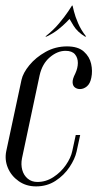

<svg xmlns="http://www.w3.org/2000/svg" viewBox="-33 -667 374 692"><path d="M134.4 -535 130.5 -535.4Q159.8 -558.6 180.2 -583.1Q200.6 -607.6 212.8 -625.8Q224.9 -643.9 226.5 -646.9H228.5L218.8 -600Q217.1 -598 205.9 -586.6Q194.8 -575.2 176.7 -560.8Q158.6 -546.4 134.4 -535ZM273.6 -535Q245.5 -552.2 232.1 -574.3Q218.8 -596.4 216.8 -600L226.5 -646.9H228.5Q229.1 -643.9 233.6 -625.8Q238 -607.6 248.6 -583.1Q259.1 -558.6 277.5 -535.4ZM44.5 -379.2Q49.9 -404 72.9 -432.1Q96 -460.2 131.4 -480Q166.8 -499.8 208.4 -499.8Q248.4 -499.8 269.1 -481.2Q289.8 -462.8 295.5 -436.9Q301.2 -411 296.1 -386.8Q291.9 -365.4 280.2 -355.7Q268.5 -346 255.4 -346Q244.6 -346 237 -351.8Q229.4 -357.5 228.7 -369.8Q228 -382 238.2 -401.6Q247.5 -421.4 247.6 -440.1Q247.6 -458.9 237.1 -471.3Q226.5 -483.8 203.2 -483.8Q173.8 -483.8 146.4 -460.4Q119.1 -437 109.8 -395.6L46.2 -96.2Q41.9 -74 47.2 -54.5Q52.6 -35 66.9 -23.1Q81.1 -11.2 101.8 -11.2Q132.8 -11.2 159.6 -28.8Q186.4 -46.2 204.4 -72.2Q222.5 -98.2 227.6 -123.1L240 -180.4H256L243 -120.6Q237.2 -94.2 217.5 -64.7Q197.8 -35.1 167.1 -15.2Q136.4 4.8 97.1 4.8Q61.2 4.8 34.4 -14.1Q7.5 -33 -4.6 -61.9Q-16.8 -90.9 -10.5 -122Z"/></svg>

Font: Emberly Black
Style: Italic
Weight: 900
Italic angle: -12°
Designer: Rajesh Rajput
Foundry: Rajesh Rajput
Version: Version 1.000